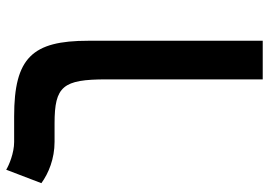

<svg xmlns="http://www.w3.org/2000/svg" viewBox="-145 -507 876 626"><g transform="rotate(-90 293.0 -194.0)"><path d="M473.1 -344.7C473.1 -526.4 418 -585.9 226.6 -585.9H143.1C107.4 -585.9 67.4 -602.5 52.7 -611.8L8.8 -497.1C41 -473.6 88.4 -454.1 143.6 -454.1H203.6C325.2 -454.1 347.2 -426.8 347.2 -285.2V224.6H473.1Z"/></g></svg>

Font: CaskaydiaCove Nerd Font
Style: Bold
Weight: 700
Designer: Aaron Bell
Foundry: Saja Typeworks
Version: Version 2111.1;Nerd Fonts 2.3.0